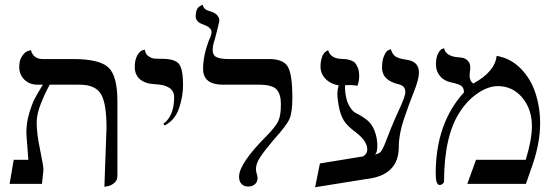

<svg xmlns="http://www.w3.org/2000/svg" viewBox="-20 -766 2318 800"><path d="M415 12.2 423.8 -233.9Q423.8 -335.9 400.4 -374.5Q377 -413.1 312 -413.1H187Q166 -374.5 149.4 -332Q132.8 -289.6 132.8 -255.9Q132.8 -210 147 -142.1Q161.1 -74.2 161.1 -58.1L154.8 0H20L37.1 -100.1H98.1Q97.2 -114.3 95 -141.1Q92.8 -168 91.3 -188Q89.8 -208 89.8 -211.9Q89.8 -252.9 101.1 -292Q112.3 -331.1 124.8 -355Q137.2 -378.9 158.7 -413.1H137.2Q102.1 -413.1 81.1 -434.6Q60.1 -456.1 60.1 -486.8Q60.1 -514.6 72 -532.2Q84 -549.8 96.7 -553.7L108.9 -557.1Q118.7 -520 158.2 -520H284.2Q394 -520 431.6 -485.1Q469.2 -450.2 469.2 -344.2V-33.2Q469.2 -14.2 455.6 -3.2Q441.9 7.8 428.7 9.8Z M666.5 -243.2 660.6 -250Q705.6 -283.2 705.6 -360.8Q705.6 -411.6 626.5 -415Q585.4 -417 563.5 -435.5Q541.5 -454.1 541.5 -486.8Q541.5 -516.6 552 -534.9Q562.5 -553.2 573.2 -556.2L583.5 -559.1Q585.4 -541 598.6 -532Q611.8 -522.9 622.8 -522Q633.8 -521 654.8 -521Q708 -521 725.3 -500Q742.7 -479 742.7 -411.1Q742.7 -364.3 726.1 -315.2Q709.5 -266.1 666.5 -243.2Z M866.2 -558.1Q866.2 -535.2 882.8 -527.6Q899.4 -520 931.2 -520H1101.1Q1163.1 -520 1180.7 -485.6Q1198.2 -451.2 1198.2 -360.8Q1198.2 -296.9 1185.8 -269.5Q1173.3 -242.2 1119.1 -182.1Q1081.1 -137.2 1063.7 -110.6Q1046.4 -84 1046.4 -61Q1046.4 -53.2 1049.8 -41.5Q1053.2 -29.8 1053.2 -24.9Q1053.2 -7.8 1042.2 1.7Q1031.2 11.2 1014.2 11.2Q997.1 11.2 986.6 0.7Q976.1 -9.8 976.1 -29.8Q976.1 -85 1092.3 -201.2Q1129.4 -239.3 1139.9 -262.2Q1150.4 -285.2 1150.4 -332Q1150.4 -374 1132.3 -393.6Q1114.3 -413.1 1057.1 -413.1H909.2Q826.2 -413.1 826.2 -479Q826.2 -533.2 850.1 -597.2Q861.3 -619.1 861.3 -632.8Q861.3 -650.9 829.1 -663.1Q794.9 -674.3 795.4 -698.2Q795.4 -711.4 798.3 -720.7Q801.3 -730 805.7 -734.4Q810.1 -738.8 814.7 -741.5Q819.3 -744.1 822.3 -745.1L825.2 -746.1Q827.1 -726.1 855 -719.2Q894 -708 894 -678.2Q894 -676.3 885.5 -642.6Q877 -608.9 875 -602.1Q866.2 -577.1 866.2 -558.1Z M1391.1 -410.2Q1369.1 -414.1 1352.3 -424.6Q1335.4 -435.1 1325.4 -451.7Q1315.4 -468.3 1315.4 -489.3Q1315.4 -506.3 1319.1 -519.8Q1322.8 -533.2 1326.9 -539.8Q1331.1 -546.4 1336.4 -550.5Q1341.8 -554.7 1344 -555.4Q1346.2 -556.2 1347.7 -556.2Q1356.9 -522.5 1403.3 -520.5Q1415 -520 1421.6 -519.5Q1428.2 -519 1440.2 -515.1Q1452.1 -511.2 1458.7 -504.4Q1465.3 -497.6 1470.9 -483.6Q1476.6 -469.7 1476.6 -449.7Q1476.6 -426.8 1469.2 -408.7Q1462.4 -409.7 1456.3 -410.4Q1450.2 -411.1 1445.3 -411.4Q1440.4 -411.6 1435.1 -411.6Q1427.7 -411.6 1418 -411.1Q1417.5 -405.3 1417.5 -399.4Q1417.5 -381.3 1422.9 -356.9Q1427.2 -337.4 1438.5 -319.3Q1449.7 -301.3 1462.9 -294.9Q1492.2 -280.3 1511 -264.4Q1529.8 -248.5 1540 -222.7Q1552.7 -190.4 1552.2 -156.7Q1552.2 -144 1549.8 -135Q1547.4 -126 1541.5 -122.1Q1554.2 -124.5 1561 -128.9Q1567.9 -133.3 1574.7 -146.7Q1581.5 -160.2 1587.4 -176.3Q1593.3 -192.4 1608.2 -229.2Q1623 -266.1 1641.6 -306.2Q1668.5 -363.3 1668.9 -381.8Q1668.9 -407.7 1643.6 -414.1Q1571.8 -430.7 1571.8 -482.9Q1571.8 -515.1 1580.8 -534.7Q1589.8 -554.2 1599.1 -557.6L1608.9 -561Q1613.8 -541 1626.7 -531.5Q1639.6 -522 1673.8 -517.1Q1725.6 -510.3 1725.6 -463.9Q1725.6 -436 1704.6 -383.5Q1683.6 -331.1 1662.6 -268.6Q1641.6 -206.1 1641.6 -153.8Q1641.6 -34.7 1505.9 -20L1293 14.2L1313 -85L1492.7 -114.3Q1510.3 -124.5 1510.3 -143.1Q1510.3 -178.2 1462.9 -214.4Q1433.6 -236.3 1418.9 -254.9Q1404.3 -273.4 1395.5 -305.7Q1393.6 -313.5 1391.6 -323.5Q1389.6 -333.5 1387.7 -348.4Q1385.7 -363.3 1385.7 -376.5Q1386.2 -393.6 1391.1 -410.2Z M2049.3 -533.2Q2107.4 -523.4 2149.4 -480.7Q2191.4 -438 2210.9 -378.4Q2230.5 -318.8 2230.5 -252Q2230.5 -172.9 2200.2 -83L2171.4 0H1927.2L1963.4 -100.1H2170.4Q2196.3 -183.1 2196.3 -241.2Q2196.3 -311 2156.2 -359.1Q2116.2 -407.2 2054.2 -407.2Q2015.1 -407.2 1972.2 -378.7Q1929.2 -350.1 1897.5 -301.8Q1830.6 -202.6 1830.1 -8.8Q1830.1 -4.9 1824.2 0Q1818.4 4.9 1812.5 4.9Q1795.4 4.9 1795.4 -42Q1795.4 -252 1913.1 -380.9Q1913.1 -399.9 1902.6 -408Q1892.1 -416 1858.4 -422.9Q1828.6 -429.7 1812.5 -450Q1796.4 -470.2 1796.4 -497.1Q1796.4 -524.9 1804.9 -542Q1813.5 -559.1 1821.8 -562L1830.1 -564.9Q1837.9 -532.7 1884.3 -527.8Q1900.4 -526.9 1910.4 -524.4Q1920.4 -522 1929.9 -512Q1939.5 -502 1939.5 -484.9Q1939.5 -476.1 1938 -467.5Q1936.5 -459 1936.5 -453.1Q1936.5 -428.2 1952.1 -418Q2042.5 -467.3 2049.3 -533.2Z"/></svg>

Font: Linux Libertine Display
Style: Regular
Weight: 400
Designer: Philipp H. Poll
Foundry: Philipp H. Poll
Version: Version 5.0.9